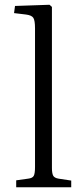

<svg xmlns="http://www.w3.org/2000/svg" viewBox="-20 -786 353 806"><path d="M48 0V-29L98 -36Q116 -38 121.5 -47.5Q127 -57 127 -85V-667Q127 -700 120 -711Q113 -722 89 -725L39 -731L43 -761L188 -766L198 -757V-81Q198 -59 203 -49Q208 -39 226 -36L279 -28V0Z"/></svg>

Font: Literata 36pt Light
Style: Regular
Weight: 300
Designer: Latin by Veronika Burian and Jose Scaglione. Greek by Irene Vlachou. Cyrillic by Vera Evstafieva.
Foundry: TypeTogether
Version: Version 3.002